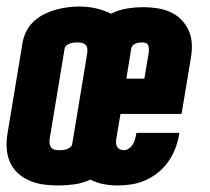

<svg xmlns="http://www.w3.org/2000/svg" viewBox="-24 -560 644 588"><path d="M154 8Q131 8 109 5Q87 2 67 -6.5Q47 -15 31 -29.5Q15 -44 6.5 -63.5Q-2 -83 -3.5 -106Q-5 -129 -1 -151L45 -429Q48 -447 56.5 -464Q65 -481 79.5 -494.5Q94 -508 111 -516.5Q128 -525 146 -530Q164 -535 182 -537.5Q200 -540 219 -540Q245 -540 269.5 -534.5Q294 -529 316 -518Q340 -530 365.5 -534Q391 -538 416 -538Q438 -538 459.5 -534.5Q481 -531 500 -522Q519 -513 533 -498Q547 -483 555 -464Q563 -445 563.5 -423Q564 -401 560 -379L532 -211H345L332 -134Q331 -127 331.5 -121Q332 -115 335 -110Q338 -105 343.5 -102.5Q349 -100 355 -100Q363 -100 370.5 -105Q378 -110 382.5 -117.5Q387 -125 389.5 -133.5Q392 -142 393 -150Q394 -151 394 -151.5Q394 -152 394 -153H525Q525 -151 524.5 -149Q524 -147 524 -145Q520 -123 512 -103Q504 -83 491 -64.5Q478 -46 460 -31.5Q442 -17 421.5 -8Q401 1 379.5 4.5Q358 8 337 8Q315 8 293.5 4Q272 0 253 -10Q229 1 204 4.5Q179 8 154 8ZM363 -319H418L431 -396Q432 -402 432 -408Q432 -414 430.5 -419.5Q429 -425 424 -427.5Q419 -430 413 -430Q408 -430 402.5 -429.5Q397 -429 392 -427Q387 -425 383 -421Q379 -417 378 -412ZM157 -100Q163 -100 168.5 -100.5Q174 -101 180 -103Q186 -105 191 -109Q196 -113 197 -118L243 -396Q244 -403 243.5 -410Q243 -417 238.5 -422Q234 -427 227.5 -428.5Q221 -430 214 -430Q208 -430 202.5 -429.5Q197 -429 191 -427Q185 -425 180 -421Q175 -417 174 -412L128 -134Q127 -127 128 -120Q129 -113 133 -108Q137 -103 143.5 -101.5Q150 -100 157 -100Z"/></svg>

Font: Iosevka Curly HvExObl
Style: Regular
Weight: 900
Width: 7
Italic angle: -9°
Monospace: yes
Designer: Belleve Invis
Foundry: Belleve Invis
Version: Version 11.1.0; ttfautohint (v1.8.3)